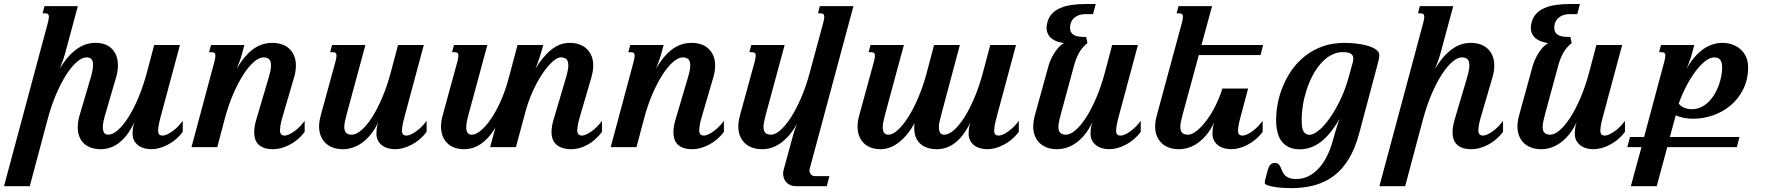

<svg xmlns="http://www.w3.org/2000/svg" viewBox="-95 -747 8978 975"><path d="M365.7 -353Q377.4 -392.6 377.4 -415.5Q377.4 -437 370.1 -446.3Q362.8 -455.6 344.2 -455.6Q322.3 -455.6 295.7 -432.9Q269 -410.2 242.2 -368.7Q215.3 -327.1 190.4 -269Q165.5 -210.9 146.5 -140.1L56.2 198.7H-74.7L147.9 -630.9Q153.3 -651.4 153.3 -661.1Q153.3 -671.9 148.4 -675.5Q143.6 -679.2 134.8 -679.2H121.1L130.9 -715.8H300.3L234.9 -473.1Q232.4 -463.4 225.8 -444.1Q219.2 -424.8 208.5 -398.4Q230.5 -434.6 252.9 -459.7Q275.4 -484.9 298.1 -500.2Q320.8 -515.6 343.5 -522.5Q366.2 -529.3 389.2 -529.3Q444.8 -529.3 474.4 -498Q503.9 -466.8 503.9 -414.1Q503.9 -387.2 495.1 -356L437 -157.2Q434.6 -147.9 430.9 -132.3Q427.2 -116.7 427.2 -101.1Q427.2 -85.4 432.9 -74.2Q438.5 -63 454.6 -63Q476.6 -63 502.9 -85.7Q529.3 -108.4 555.9 -149.9Q582.5 -191.4 607.2 -249.5Q631.8 -307.6 650.9 -378.4L688 -518.6H818.8L721.7 -157.2Q708 -106.9 708 -84.5Q708 -69.8 713.6 -64.2Q719.2 -58.6 730.5 -58.6Q741.7 -58.6 755.4 -65.2Q769 -71.8 783.2 -82.3Q797.4 -92.8 810.3 -106.2Q823.2 -119.6 833 -133.3V-77.1Q816.9 -55.7 797.4 -39.3Q777.8 -22.9 756.8 -12Q735.8 -1 714.4 4.9Q692.9 10.7 672.9 10.7Q655.3 10.7 638.2 6.1Q621.1 1.5 607.7 -8.3Q594.2 -18.1 586.2 -33.2Q578.1 -48.3 578.1 -68.8Q578.1 -79.1 579.6 -92.5Q581.1 -106 587.4 -126.5Q569.8 -88.9 549.8 -63Q529.8 -37.1 507.8 -20.5Q485.8 -3.9 462.9 3.4Q439.9 10.7 417.5 10.7Q388.7 10.7 366.9 2.9Q345.2 -4.9 330.1 -19.5Q314.9 -34.2 307.4 -54.7Q299.8 -75.2 299.8 -100.6Q299.8 -114.7 302 -130.1Q304.2 -145.5 309.6 -162.6Z M1340.8 -157.2Q1331.5 -126.5 1329.1 -109.6Q1326.7 -92.8 1326.7 -85.9Q1326.7 -71.3 1333 -64.9Q1339.4 -58.6 1349.6 -58.6Q1360.8 -58.6 1374.5 -65.2Q1388.2 -71.8 1402.3 -82.3Q1416.5 -92.8 1429.4 -106.2Q1442.4 -119.6 1452.1 -133.3V-77.1Q1436 -55.7 1416.5 -39.3Q1397 -22.9 1376 -12Q1355 -1 1333.5 4.9Q1312 10.7 1292 10.7Q1264.6 10.7 1246.1 3.9Q1227.5 -2.9 1216.3 -14.6Q1205.1 -26.4 1200.4 -42Q1195.8 -57.6 1195.8 -75.7Q1195.8 -91.8 1199 -109.1Q1202.1 -126.5 1207.5 -143.6L1269.5 -353Q1281.2 -392.6 1281.2 -415.5Q1281.2 -437 1271.5 -446.3Q1261.7 -455.6 1243.2 -455.6Q1221.2 -455.6 1194.6 -432.9Q1168 -410.2 1141.1 -368.7Q1114.3 -327.1 1089.1 -269Q1064 -210.9 1045.4 -140.1L1008.3 0H877.4L993.7 -433.6Q999 -454.1 999 -463.9Q999 -474.6 994.1 -478.3Q989.3 -481.9 980.5 -481.9H966.8L976.6 -518.6H1146L1133.8 -473.1Q1131.3 -463.4 1124.8 -444.1Q1118.2 -424.8 1107.4 -398.4Q1129.9 -436.5 1152.3 -461.9Q1174.8 -487.3 1197.5 -502.2Q1220.2 -517.1 1242.7 -523.2Q1265.1 -529.3 1288.1 -529.3Q1315.9 -529.3 1338.1 -521.2Q1360.4 -513.2 1375.7 -498Q1391.1 -482.9 1399.4 -461.7Q1407.7 -440.4 1407.7 -414.1Q1407.7 -387.2 1398.9 -356Z M1608.4 -433.6Q1613.8 -454.1 1613.8 -463.9Q1613.8 -474.6 1608.9 -478.3Q1604 -481.9 1595.2 -481.9H1581.5L1591.3 -518.6H1760.7L1665 -165.5Q1659.7 -145.5 1656.5 -129.9Q1653.3 -114.3 1653.3 -103Q1653.3 -81.5 1663.1 -72.3Q1672.9 -63 1691.4 -63Q1713.4 -63 1740 -85.7Q1766.6 -108.4 1793.5 -149.9Q1820.3 -191.4 1845.2 -249.5Q1870.1 -307.6 1889.2 -378.4L1926.3 -518.6H2057.1L1960 -157.2Q1946.3 -106.9 1946.3 -84.5Q1946.3 -69.8 1951.9 -64.2Q1957.5 -58.6 1968.8 -58.6Q1980 -58.6 1993.7 -65.2Q2007.3 -71.8 2021.5 -82.3Q2035.6 -92.8 2048.6 -106.2Q2061.5 -119.6 2071.3 -133.3V-77.1Q2055.2 -55.7 2035.6 -39.3Q2016.1 -22.9 1995.1 -12Q1974.1 -1 1952.6 4.9Q1931.2 10.7 1911.1 10.7Q1893.6 10.7 1876.5 6.1Q1859.4 1.5 1845.9 -8.3Q1832.5 -18.1 1824.5 -33.2Q1816.4 -48.3 1816.4 -68.8Q1816.4 -79.1 1817.9 -92.5Q1819.3 -106 1825.7 -126.5Q1808.1 -88.9 1786.6 -63Q1765.1 -37.1 1741.5 -20.5Q1717.8 -3.9 1693.4 3.4Q1668.9 10.7 1646.5 10.7Q1618.7 10.7 1596.2 2.7Q1573.7 -5.4 1558.1 -20.5Q1542.5 -35.6 1533.9 -56.9Q1525.4 -78.1 1525.4 -104.5Q1525.4 -130.9 1534.2 -162.6Z M2850.6 -157.2Q2841.3 -126.5 2838.9 -109.6Q2836.4 -92.8 2836.4 -85.9Q2836.4 -71.3 2842.8 -64.9Q2849.1 -58.6 2859.4 -58.6Q2870.6 -58.6 2884.3 -65.2Q2897.9 -71.8 2912.1 -82.3Q2926.3 -92.8 2939.2 -106.2Q2952.1 -119.6 2961.9 -133.3V-77.1Q2929.2 -34.2 2888.2 -11.7Q2847.2 10.7 2806.6 10.7Q2779.3 10.7 2760 3.9Q2740.7 -2.9 2728.5 -14.6Q2716.3 -26.4 2710.9 -42Q2705.6 -57.6 2705.6 -75.7Q2705.6 -91.8 2708.7 -109.1Q2711.9 -126.5 2717.3 -143.6L2779.3 -353Q2791 -392.6 2791 -415.5Q2791 -437 2781.2 -446.3Q2771.5 -455.6 2752.9 -455.6Q2740.7 -455.6 2725.6 -445.6Q2710.4 -435.5 2693.8 -417.2Q2677.2 -398.9 2660.2 -373.8Q2643.1 -348.6 2627.4 -318.6Q2611.8 -288.6 2598.1 -254.4Q2584.5 -220.2 2574.7 -184.6L2524.9 0H2394L2420.9 -99.6Q2401.9 -67.9 2381.8 -46.6Q2361.8 -25.4 2341.6 -12.7Q2321.3 0 2301.3 5.4Q2281.2 10.7 2262.7 10.7Q2234.9 10.7 2212.9 2.7Q2190.9 -5.4 2175.8 -20.5Q2160.6 -35.6 2152.6 -56.9Q2144.5 -78.1 2144.5 -104.5Q2144.5 -130.9 2153.3 -162.6L2227.5 -433.6Q2232.9 -454.1 2232.9 -463.9Q2232.9 -474.6 2228 -478.3Q2223.1 -481.9 2214.4 -481.9H2200.7L2210.4 -518.6H2379.9L2284.2 -165.5Q2282.7 -160.2 2280.8 -152.3Q2278.8 -144.5 2276.9 -135.7Q2274.9 -127 2273.7 -117.7Q2272.5 -108.4 2272.5 -100.6Q2272.5 -85 2278.6 -74Q2284.7 -63 2301.8 -63Q2320.8 -63 2345.7 -83.3Q2370.6 -103.5 2396.5 -140.6Q2422.4 -177.7 2446.3 -230.5Q2470.2 -283.2 2487.8 -348.6L2533.2 -518.6H2663.6L2661.1 -509.3Q2658.7 -500.5 2654.8 -487.3Q2650.9 -474.1 2646.2 -459Q2641.6 -443.8 2635.7 -428Q2629.9 -412.1 2624 -398.4Q2662.6 -461.4 2705.3 -495.4Q2748 -529.3 2797.9 -529.3Q2825.7 -529.3 2847.9 -521.2Q2870.1 -513.2 2885.5 -498Q2900.9 -482.9 2909.2 -461.7Q2917.5 -440.4 2917.5 -414.1Q2917.5 -387.2 2908.7 -356Z M3469.7 -157.2Q3460.4 -126.5 3458 -109.6Q3455.6 -92.8 3455.6 -85.9Q3455.6 -71.3 3461.9 -64.9Q3468.3 -58.6 3478.5 -58.6Q3489.7 -58.6 3503.4 -65.2Q3517.1 -71.8 3531.2 -82.3Q3545.4 -92.8 3558.3 -106.2Q3571.3 -119.6 3581.1 -133.3V-77.1Q3564.9 -55.7 3545.4 -39.3Q3525.9 -22.9 3504.9 -12Q3483.9 -1 3462.4 4.9Q3440.9 10.7 3420.9 10.7Q3393.6 10.7 3375 3.9Q3356.4 -2.9 3345.2 -14.6Q3334 -26.4 3329.3 -42Q3324.7 -57.6 3324.7 -75.7Q3324.7 -91.8 3327.9 -109.1Q3331.1 -126.5 3336.4 -143.6L3398.4 -353Q3410.2 -392.6 3410.2 -415.5Q3410.2 -437 3400.4 -446.3Q3390.6 -455.6 3372.1 -455.6Q3350.1 -455.6 3323.5 -432.9Q3296.9 -410.2 3270 -368.7Q3243.2 -327.1 3218 -269Q3192.9 -210.9 3174.3 -140.1L3137.2 0H3006.3L3122.6 -433.6Q3127.9 -454.1 3127.9 -463.9Q3127.9 -474.6 3123 -478.3Q3118.2 -481.9 3109.4 -481.9H3095.7L3105.5 -518.6H3274.9L3262.7 -473.1Q3260.3 -463.4 3253.7 -444.1Q3247.1 -424.8 3236.3 -398.4Q3258.8 -436.5 3281.2 -461.9Q3303.7 -487.3 3326.4 -502.2Q3349.1 -517.1 3371.6 -523.2Q3394 -529.3 3417 -529.3Q3444.8 -529.3 3467 -521.2Q3489.3 -513.2 3504.6 -498Q3520 -482.9 3528.3 -461.7Q3536.6 -440.4 3536.6 -414.1Q3536.6 -387.2 3527.8 -356Z M4085.4 -630.9Q4090.8 -651.4 4090.8 -661.1Q4090.8 -671.9 4085.9 -675.5Q4081.1 -679.2 4072.3 -679.2H4058.6L4068.4 -715.8H4238.8L4017.1 108.9Q4015.6 113.3 4015.6 118.7Q4015.6 128.9 4022.5 138.2Q4029.3 147.5 4047.4 147.5H4116.7L4103.5 198.7H3949.7Q3932.6 198.7 3919.7 193.4Q3906.7 188 3898.4 179.2Q3890.1 170.4 3886 158.7Q3881.8 147 3881.8 134.3Q3881.8 124 3884.8 113.8L3932.6 -61Q3936.5 -75.2 3940.7 -87.9Q3944.8 -100.6 3953.1 -120.1Q3933.6 -84.5 3911.9 -59.6Q3890.1 -34.7 3867.4 -19Q3844.7 -3.4 3821.3 3.7Q3797.9 10.7 3775.4 10.7Q3747.6 10.7 3725.1 2.7Q3702.6 -5.4 3687 -20.5Q3671.4 -35.6 3662.8 -56.9Q3654.3 -78.1 3654.3 -104.5Q3654.3 -130.9 3663.1 -162.6L3737.3 -433.6Q3742.7 -454.1 3742.7 -463.9Q3742.7 -474.6 3737.8 -478.3Q3732.9 -481.9 3724.1 -481.9H3710.4L3720.2 -518.6H3889.6L3793.9 -165.5Q3788.6 -145.5 3785.4 -129.9Q3782.2 -114.3 3782.2 -103Q3782.2 -81.5 3792 -72.3Q3801.8 -63 3820.3 -63Q3842.3 -63 3868.7 -86.4Q3895 -109.9 3921.9 -151.6Q3948.7 -193.4 3973.6 -251.2Q3998.5 -309.1 4017.1 -378.4Z M4325.7 -518.6H4495.1L4399.4 -165.5Q4394 -145.5 4390.9 -129.9Q4387.7 -114.3 4387.7 -103Q4387.7 -81.5 4394.8 -72.3Q4401.9 -63 4417 -63Q4437.5 -63 4463.1 -85.7Q4488.8 -108.4 4515.6 -149.9Q4542.5 -191.4 4567.4 -249.5Q4592.3 -307.6 4611.3 -378.4L4648.4 -518.6H4779.3L4685.1 -165.5Q4679.7 -145.5 4676.3 -130.1Q4672.9 -114.7 4672.9 -103Q4672.9 -81.5 4679.4 -72.3Q4686 -63 4700.2 -63Q4722.2 -63 4748.5 -85.7Q4774.9 -108.4 4801.5 -149.9Q4828.1 -191.4 4852.8 -249.5Q4877.4 -307.6 4896.5 -378.4L4933.6 -518.6H5064.5L4967.3 -157.2Q4953.6 -106.9 4953.6 -84.5Q4953.6 -69.8 4959.2 -64.2Q4964.8 -58.6 4976.1 -58.6Q4987.3 -58.6 5001 -65.2Q5014.6 -71.8 5028.8 -82.3Q5043 -92.8 5055.9 -106.2Q5068.8 -119.6 5078.6 -133.3V-77.1Q5062.5 -55.7 5043 -39.3Q5023.4 -22.9 5002.4 -12Q4981.4 -1 4960 4.9Q4938.5 10.7 4918.5 10.7Q4900.9 10.7 4883.8 6.1Q4866.7 1.5 4853.3 -8.3Q4839.8 -18.1 4831.8 -33.2Q4823.7 -48.3 4823.7 -68.8Q4823.7 -79.1 4825.2 -92.5Q4826.7 -106 4833 -126.5Q4815.4 -88.9 4795.4 -63Q4775.4 -37.1 4753.4 -20.5Q4731.4 -3.9 4708.5 3.4Q4685.5 10.7 4663.1 10.7Q4609.4 10.7 4578.4 -17.1Q4547.4 -44.9 4547.4 -99.6Q4547.4 -109.9 4548.8 -121.1Q4529.3 -85.9 4507.8 -60.8Q4486.3 -35.6 4464.1 -19.8Q4441.9 -3.9 4420.2 3.4Q4398.4 10.7 4377.9 10.7Q4350.1 10.7 4328.1 2.7Q4306.2 -5.4 4291 -20.5Q4275.9 -35.6 4267.8 -56.9Q4259.8 -78.1 4259.8 -104.5Q4259.8 -130.9 4268.6 -162.6L4342.8 -433.6Q4348.1 -454.1 4348.1 -463.9Q4348.1 -474.6 4343.3 -478.3Q4338.4 -481.9 4329.6 -481.9H4315.9Z M5227.1 -404.3Q5231.4 -421.4 5239 -439.5Q5246.6 -457.5 5256.6 -474.1Q5266.6 -490.7 5279.3 -504.9Q5292 -519 5307.1 -528.3Q5289.1 -530.8 5273.2 -536.4Q5257.3 -542 5245.4 -551.5Q5233.4 -561 5226.6 -574.7Q5219.7 -588.4 5219.7 -606Q5219.7 -620.6 5224.6 -636.7Q5231.9 -661.6 5248.5 -678.7Q5265.1 -695.8 5290 -706.5Q5314.9 -717.3 5347.4 -721.9Q5379.9 -726.6 5419.4 -726.6H5469.2L5455.6 -675.3H5416.5Q5399.9 -675.3 5385.7 -670.7Q5371.6 -666 5361.1 -657.2Q5350.6 -648.4 5344.7 -635.3Q5338.9 -622.1 5338.9 -605Q5338.9 -581.1 5356.7 -570.3Q5374.5 -559.6 5406.7 -559.6H5420.4L5427.2 -528.3Q5399.4 -505.9 5384.3 -478.3Q5369.1 -450.7 5359.9 -417L5291.5 -165.5Q5286.1 -145.5 5283 -130.1Q5279.8 -114.7 5279.8 -103Q5279.8 -81.5 5289.6 -72.3Q5299.3 -63 5317.9 -63Q5339.8 -63 5366.5 -85.7Q5393.1 -108.4 5419.9 -149.9Q5446.8 -191.4 5471.7 -249.5Q5496.6 -307.6 5515.6 -378.4L5552.7 -518.6H5683.6L5586.4 -157.2Q5572.8 -106.9 5572.8 -84.5Q5572.8 -69.8 5578.4 -64.2Q5584 -58.6 5595.2 -58.6Q5606.4 -58.6 5620.1 -65.2Q5633.8 -71.8 5647.9 -82.3Q5662.1 -92.8 5675 -106.2Q5688 -119.6 5697.8 -133.3V-77.1Q5681.6 -55.7 5662.1 -39.3Q5642.6 -22.9 5621.6 -12Q5600.6 -1 5579.1 4.9Q5557.6 10.7 5537.6 10.7Q5520 10.7 5502.9 6.1Q5485.8 1.5 5472.4 -8.3Q5459 -18.1 5450.9 -33.2Q5442.9 -48.3 5442.9 -68.8Q5442.9 -79.1 5444.3 -92.5Q5445.8 -106 5452.1 -126.5Q5434.6 -88.9 5413.1 -63Q5391.6 -37.1 5367.9 -20.5Q5344.2 -3.9 5319.8 3.4Q5295.4 10.7 5272.9 10.7Q5245.1 10.7 5222.7 2.7Q5200.2 -5.4 5184.6 -20.5Q5168.9 -35.6 5160.4 -56.9Q5151.9 -78.1 5151.9 -104.5Q5151.9 -130.9 5160.6 -162.6Z M5906.7 -630.9Q5912.1 -651.4 5912.1 -661.1Q5912.1 -671.9 5907.2 -675.5Q5902.3 -679.2 5893.6 -679.2H5879.9L5889.6 -715.8H6060.1L6006.3 -518.6H6319.3L6306.2 -467.3H5992.7L5910.6 -165.5Q5905.3 -145.5 5902.1 -129.9Q5898.9 -114.3 5898.9 -103Q5898.9 -81.5 5908.7 -72.3Q5918.5 -63 5937 -63Q5951.7 -63 5968.3 -73Q5984.9 -83 6001.7 -100.1Q6018.6 -117.2 6035.2 -139.9Q6051.8 -162.6 6066.2 -188.7Q6080.6 -214.8 6092.5 -242.7Q6104.5 -270.5 6112.3 -297.4H6243.2L6205.6 -157.2Q6191.9 -106.9 6191.9 -84.5Q6191.9 -69.8 6197.5 -64.2Q6203.1 -58.6 6214.4 -58.6Q6225.6 -58.6 6239.3 -65.2Q6252.9 -71.8 6267.1 -82.3Q6281.2 -92.8 6294.2 -106.2Q6307.1 -119.6 6316.9 -133.3V-77.1Q6300.8 -55.7 6281.2 -39.3Q6261.7 -22.9 6240.7 -12Q6219.7 -1 6198.2 4.9Q6176.8 10.7 6156.7 10.7Q6139.2 10.7 6122.1 6.1Q6105 1.5 6091.6 -8.3Q6078.1 -18.1 6070.1 -33.2Q6062 -48.3 6062 -68.8Q6062 -79.1 6063.5 -92.5Q6064.9 -106 6071.3 -126.5Q6053.7 -88.9 6032.2 -63Q6010.7 -37.1 5987.1 -20.5Q5963.4 -3.9 5939 3.4Q5914.6 10.7 5892.1 10.7Q5864.3 10.7 5841.8 2.7Q5819.3 -5.4 5803.7 -20.5Q5788.1 -35.6 5779.5 -56.9Q5771 -78.1 5771 -104.5Q5771 -130.9 5779.8 -162.6Z M6556.2 -62.5Q6573.7 -62.5 6600.1 -83.3Q6626.5 -104 6654.8 -143.1Q6683.1 -182.1 6710.2 -237.8Q6737.3 -293.5 6756.3 -363.8L6773.9 -428.2Q6777.3 -439.9 6777.3 -449.7Q6777.3 -467.3 6763.7 -474.9Q6750 -482.4 6725.1 -482.4Q6692.4 -482.4 6664.1 -466.8Q6635.7 -451.2 6612.5 -424.8Q6589.4 -398.4 6571 -363.8Q6552.7 -329.1 6540.3 -291Q6527.8 -252.9 6521.5 -214.4Q6515.1 -175.8 6515.1 -141.1Q6515.1 -126 6516.1 -111.8Q6517.1 -97.7 6521.2 -86.7Q6525.4 -75.7 6533.7 -69.1Q6542 -62.5 6556.2 -62.5ZM6707.5 -143.6Q6661.1 -63.5 6611.8 -26.1Q6562.5 11.2 6504.9 11.2Q6448.2 11.2 6416.7 -25.1Q6385.3 -61.5 6385.3 -139.6Q6385.3 -179.7 6394 -224.1Q6402.8 -268.6 6420.9 -311.8Q6439 -355 6467 -394.3Q6495.1 -433.6 6533.7 -463.6Q6572.3 -493.7 6621.6 -511.5Q6670.9 -529.3 6731.4 -529.3Q6763.7 -529.3 6795.4 -525.4Q6827.1 -521.5 6852.5 -513.9Q6877.9 -506.3 6893.6 -494.6Q6909.2 -482.9 6909.2 -467.8Q6909.2 -459.5 6907.5 -450.2Q6905.8 -440.9 6903.3 -430.7L6806.6 -67.9Q6786.6 6.3 6755.1 58.8Q6723.6 111.3 6680.4 144.5Q6637.2 177.7 6582 193.1Q6526.9 208.5 6460 208.5Q6442.4 208.5 6419.7 207Q6397 205.6 6376.5 202.1Q6356 198.7 6341.8 193.8Q6327.6 189 6327.6 181.6Q6327.6 179.2 6327.9 175.3Q6328.1 171.4 6329.1 168.9L6343.3 115.2Q6347.2 100.1 6355.2 90.3Q6363.3 80.6 6379.4 80.6Q6391.6 80.6 6397.7 86.7Q6403.8 92.8 6408 101.8Q6412.1 110.8 6416 121.3Q6419.9 131.8 6428 140.9Q6436 149.9 6450 156Q6463.9 162.1 6487.8 162.1Q6518.6 162.1 6546.4 149.2Q6574.2 136.2 6598.1 111.6Q6622.1 86.9 6640.9 51Q6659.7 15.1 6672.9 -31.2L6685.5 -76.2Q6691.4 -97.2 6696.8 -112.5Q6702.1 -127.9 6707.5 -143.6Z M7426.3 -157.2Q7417 -126.5 7414.6 -109.6Q7412.1 -92.8 7412.1 -85.9Q7412.1 -71.3 7418.5 -64.9Q7424.8 -58.6 7435.1 -58.6Q7446.3 -58.6 7460 -65.2Q7473.6 -71.8 7487.8 -82.3Q7502 -92.8 7514.9 -106.2Q7527.8 -119.6 7537.6 -133.3V-77.1Q7521.5 -55.7 7502 -39.3Q7482.4 -22.9 7461.4 -12Q7440.4 -1 7418.9 4.9Q7397.5 10.7 7377.4 10.7Q7350.1 10.7 7331.5 3.9Q7313 -2.9 7301.8 -14.6Q7290.5 -26.4 7285.9 -42Q7281.2 -57.6 7281.2 -75.7Q7281.2 -91.8 7284.4 -109.1Q7287.6 -126.5 7293 -143.6L7355 -353Q7366.7 -392.6 7366.7 -415.5Q7366.7 -437 7356.9 -446.3Q7347.2 -455.6 7328.6 -455.6Q7306.6 -455.6 7280 -432.9Q7253.4 -410.2 7226.6 -368.7Q7199.7 -327.1 7174.8 -269Q7149.9 -210.9 7130.9 -140.1L7040.5 198.7H6909.7L7132.3 -630.9Q7137.7 -651.4 7137.7 -661.1Q7137.7 -671.9 7132.8 -675.5Q7127.9 -679.2 7119.1 -679.2H7105.5L7115.2 -715.8H7284.7L7219.2 -473.1Q7216.8 -463.4 7210.2 -444.1Q7203.6 -424.8 7192.9 -398.4Q7214.8 -434.6 7237.3 -459.7Q7259.8 -484.9 7282.5 -500.2Q7305.2 -515.6 7327.9 -522.5Q7350.6 -529.3 7373.5 -529.3Q7401.4 -529.3 7423.6 -521.2Q7445.8 -513.2 7461.2 -498Q7476.6 -482.9 7484.9 -461.7Q7493.2 -440.4 7493.2 -414.1Q7493.2 -387.2 7484.4 -356Z M7686 -404.3Q7690.4 -421.4 7698 -439.5Q7705.6 -457.5 7715.6 -474.1Q7725.6 -490.7 7738.3 -504.9Q7751 -519 7766.1 -528.3Q7748 -530.8 7732.2 -536.4Q7716.3 -542 7704.3 -551.5Q7692.4 -561 7685.5 -574.7Q7678.7 -588.4 7678.7 -606Q7678.7 -620.6 7683.6 -636.7Q7690.9 -661.6 7707.5 -678.7Q7724.1 -695.8 7749 -706.5Q7773.9 -717.3 7806.4 -721.9Q7838.9 -726.6 7878.4 -726.6H7928.2L7914.6 -675.3H7875.5Q7858.9 -675.3 7844.7 -670.7Q7830.6 -666 7820.1 -657.2Q7809.6 -648.4 7803.7 -635.3Q7797.9 -622.1 7797.9 -605Q7797.9 -581.1 7815.7 -570.3Q7833.5 -559.6 7865.7 -559.6H7879.4L7886.2 -528.3Q7858.4 -505.9 7843.3 -478.3Q7828.1 -450.7 7818.8 -417L7750.5 -165.5Q7745.1 -145.5 7741.9 -130.1Q7738.8 -114.7 7738.8 -103Q7738.8 -81.5 7748.5 -72.3Q7758.3 -63 7776.9 -63Q7798.8 -63 7825.4 -85.7Q7852.1 -108.4 7878.9 -149.9Q7905.8 -191.4 7930.7 -249.5Q7955.6 -307.6 7974.6 -378.4L8011.7 -518.6H8142.6L8045.4 -157.2Q8031.7 -106.9 8031.7 -84.5Q8031.7 -69.8 8037.4 -64.2Q8043 -58.6 8054.2 -58.6Q8065.4 -58.6 8079.1 -65.2Q8092.8 -71.8 8106.9 -82.3Q8121.1 -92.8 8134 -106.2Q8147 -119.6 8156.7 -133.3V-77.1Q8140.6 -55.7 8121.1 -39.3Q8101.6 -22.9 8080.6 -12Q8059.6 -1 8038.1 4.9Q8016.6 10.7 7996.6 10.7Q7979 10.7 7961.9 6.1Q7944.8 1.5 7931.4 -8.3Q7918 -18.1 7909.9 -33.2Q7901.9 -48.3 7901.9 -68.8Q7901.9 -79.1 7903.3 -92.5Q7904.8 -106 7911.1 -126.5Q7893.6 -88.9 7872.1 -63Q7850.6 -37.1 7826.9 -20.5Q7803.2 -3.9 7778.8 3.4Q7754.4 10.7 7731.9 10.7Q7704.1 10.7 7681.6 2.7Q7659.2 -5.4 7643.6 -20.5Q7627.9 -35.6 7619.4 -56.9Q7610.8 -78.1 7610.8 -104.5Q7610.8 -130.9 7619.6 -162.6Z M8429.7 -220.7Q8442.4 -205.1 8460.2 -198.7Q8478 -192.4 8494.6 -192.4Q8520.5 -192.4 8542 -202.4Q8563.5 -212.4 8580.8 -229.2Q8598.1 -246.1 8611.3 -268.1Q8624.5 -290 8633.1 -313.7Q8641.6 -337.4 8646 -361.1Q8650.4 -384.8 8650.4 -405.3Q8650.4 -415.5 8648.4 -424.6Q8646.5 -433.6 8642.1 -440.7Q8637.7 -447.8 8630.1 -451.7Q8622.6 -455.6 8610.8 -455.6Q8593.8 -455.6 8576.2 -444.8Q8558.6 -434.1 8541.3 -416Q8523.9 -397.9 8507.3 -374.3Q8490.7 -350.6 8476.3 -324.5Q8461.9 -298.3 8450 -271.5Q8438 -244.6 8429.7 -220.7ZM8339.8 -518.6H8508.8L8496.6 -473.1Q8492.2 -456.1 8485.1 -437Q8478 -418 8470.2 -398.4Q8489.7 -433.6 8511.5 -458.3Q8533.2 -482.9 8556.4 -498.8Q8579.6 -514.6 8603.3 -522Q8627 -529.3 8650.9 -529.3Q8679.7 -529.3 8703.9 -520.3Q8728 -511.2 8745.4 -495.1Q8762.7 -479 8772.5 -456.3Q8782.2 -433.6 8782.2 -406.7Q8782.2 -343.8 8757.8 -294.7Q8733.4 -245.6 8693.8 -212.2Q8654.3 -178.7 8604.2 -161.4Q8554.2 -144 8503.4 -144Q8456.1 -144 8414.6 -161.1L8384.8 -51.3H8738.3L8725.1 0H8371.6L8317.9 198.7H8186.5L8240.7 0H8168.9L8182.1 -51.3H8253.9L8356.4 -433.6Q8361.8 -454.1 8361.8 -464.4Q8361.8 -474.6 8357.2 -478.3Q8352.5 -481.9 8343.8 -481.9H8330.1Z"/></svg>

Font: Arian AMU Serif
Style: Bold Italic
Weight: 700
Italic angle: -15°
Designer: Ruben Hakobyan (Tarumian)
Foundry: Ruben Hakobyan (Tarumian)
Version: Version 1.002